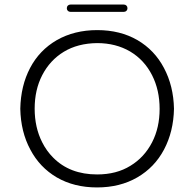

<svg xmlns="http://www.w3.org/2000/svg" viewBox="-20 -826 852 842"><path d="M647 -496Q613 -563 551 -600Q488 -637 406 -637Q321 -636 260 -599Q199 -562 165 -496Q132 -432 132 -349.5Q132 -267 165 -202Q184 -164 213 -135Q286 -61 406 -61Q491 -61 552 -99Q613 -136 647 -202Q680 -266 680 -348.5Q680 -431 647 -496ZM583 -650Q658 -606 699 -528Q741 -449 743 -349Q741 -249 699.5 -170.5Q658 -92 582 -48Q506 -4 405.5 -4Q305 -4 229 -48Q154 -92 113 -170Q71 -248 69 -349Q71 -450 112 -528Q153 -606 229 -650Q306 -694 406.5 -694Q507 -694 583 -650ZM289 -774Q282 -774 277.5 -778.5Q273 -783 273 -790Q273 -797 277.5 -801.5Q282 -806 289 -806H523Q530 -806 534.5 -801.5Q539 -797 539 -790Q539 -783 534.5 -778.5Q530 -774 523 -774Z"/></svg>

Font: Kurewa Gothic CJK TC Regular
Style: Regular
Weight: 400
Designer: Max Yao
Foundry: Max-Everyday
Version: Version 1.071; ttfautohint (v1.8.3)